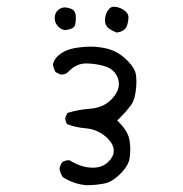

<svg xmlns="http://www.w3.org/2000/svg" viewBox="-20 -564 540 567"><path d="M201.7 -490.2Q204.1 -501 204.1 -509.8Q204.1 -527.3 197.3 -533.7Q192.4 -537.6 184.8 -539.8Q177.2 -542 171.4 -542Q159.2 -542 150.4 -533.2Q141.6 -524.4 141.6 -511Q141.6 -497.6 149.9 -487.8L152.8 -484.9Q160.6 -476.6 171.9 -475.1Q190.9 -477.1 197.8 -483.9Q200.7 -486.3 201.7 -490.2ZM355 -525.9Q345.2 -538.1 326.2 -543Q321.3 -543.9 318.4 -543.9Q315.4 -543.9 313.5 -543.9Q307.1 -543 302.7 -538.1Q290 -524.4 290 -504.4Q290 -490.7 298.1 -482.9Q306.2 -475.1 324.7 -467.8Q345.7 -470.7 353 -483.9Q355 -487.3 356.4 -492.2Q359.4 -503.9 359.4 -512.2Q359.4 -520.5 355 -525.9ZM362.8 -147.9Q359.4 -172.9 335 -199.2L326.2 -208.5L335.4 -217.3Q350.6 -232.4 364.7 -250.5Q377 -266.1 380.4 -292Q382.8 -307.6 382.8 -320.3Q382.8 -333 381.8 -341.1Q380.9 -349.1 377.9 -355.5Q371.1 -371.1 351.6 -389.6Q322.8 -416.5 286.6 -422.4Q266.6 -426.3 247.1 -426.3Q227.5 -426.3 209 -423.3Q171.9 -418.5 149.9 -397.9Q139.6 -387.7 136.2 -373.5Q138.2 -361.8 144 -351.1L157.7 -344.2Q159.2 -343.8 160.9 -343.8Q162.6 -343.8 165.3 -344Q168 -344.2 170.9 -345.2Q176.3 -346.7 180.2 -350.6Q203.1 -375 230 -376.5Q232.9 -376.5 239 -376.5Q245.1 -376.5 256.8 -375.2Q268.6 -374 283.2 -370.1Q303.7 -365.2 315.4 -353.5Q324.2 -344.7 328.6 -332Q331.1 -324.7 331.1 -316.9Q331.1 -304.2 325.7 -293.5Q318.8 -280.3 308.6 -270Q284.7 -245.6 244.1 -242.7Q210.4 -240.2 179.2 -230.5L173.3 -218.3Q172.9 -216.8 172.9 -215.8Q172.9 -204.6 178.2 -197.3Q204.1 -187.5 233.4 -185.1Q271.5 -181.6 298.3 -154.8Q315.9 -137.2 315.9 -118.7Q315.9 -102.1 300.8 -86.9Q282.7 -68.8 254.4 -68.8Q220.7 -68.8 185.1 -90.8Q184.1 -90.8 183.6 -90.8Q171.4 -90.8 163.6 -84.5Q157.7 -76.7 155.8 -66.4Q157.7 -52.2 165.5 -41Q196.8 -20.5 234.9 -17.1Q262.7 -17.1 287.6 -22Q310.5 -25.9 335.2 -50.5Q359.9 -75.2 362.8 -97.2Q364.7 -109.4 364.7 -122.3Q364.7 -135.3 362.8 -147.9Z"/></svg>

Font: NaikaiFont
Style: ExtraLight
Weight: 200
Version: Version 1.89